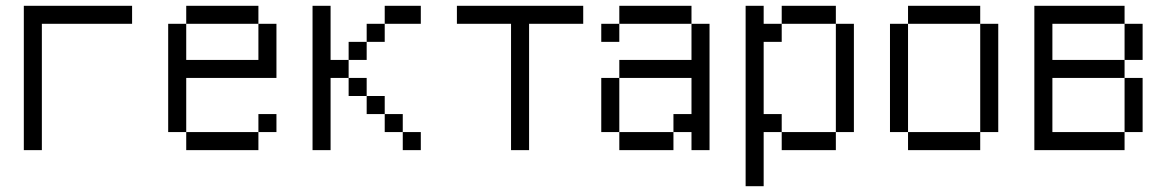

<svg xmlns="http://www.w3.org/2000/svg" viewBox="-20 -520 4040 665"><path d="M437.5 -437.5V-500H62.5Q62.5 -500 62.5 0H125V-437.5Z M937.5 -62.5V-125H875V-62.5H625V0H875V-62.5ZM625 -62.5V-250H937.5V-437.5H875Q875 -437.5 875 -312.5H625Q625 -312.5 625 -437.5H562.5Q562.5 -437.5 562.5 -62.5ZM625 -437.5H875V-500H625Z M1437.5 0V-62.5H1375V0ZM1437.5 -437.5V-500H1312.5V-437.5H1250V-375H1187.5V-312.5H1125V-500H1062.5Q1062.5 -500 1062.5 0H1125Q1125 0 1125 -250H1187.5V-187.5H1250V-125H1312.5V-62.5H1375V-125H1312.5V-187.5H1250V-250H1187.5V-312.5H1250V-375H1312.5V-437.5Z M2000 -437.5V-500H1562.5V-437.5H1750V0H1812.5V-437.5Z M2125 -62.5V0H2312.5V-62.5ZM2125 -62.5V-250H2062.5V-62.5ZM2375 -62.5V0H2437.5V-437.5H2375Q2375 -437.5 2375 -312.5H2125V-250H2375Q2375 -250 2375 -125H2312.5V-62.5ZM2125 -437.5H2062.5V-375H2125ZM2125 -437.5H2375V-500H2125Z M2562.5 -500Q2562.5 -500 2562.5 125H2625V-62.5H2687.5V0H2875V-62.5H2687.5V-125H2625Q2625 -125 2625 -375H2687.5V-437.5H2625V-500ZM2875 -62.5H2937.5Q2937.5 -62.5 2937.5 -437.5H2875Q2875 -437.5 2875 -62.5ZM2687.5 -437.5H2875V-500H2687.5Z M3125 -62.5V0H3375V-62.5ZM3125 -62.5Q3125 -62.5 3125 -437.5H3062.5Q3062.5 -437.5 3062.5 -62.5ZM3375 -62.5H3437.5Q3437.5 -62.5 3437.5 -437.5H3375Q3375 -437.5 3375 -62.5ZM3125 -437.5H3375V-500H3125Z M3562.5 -500Q3562.5 -500 3562.5 0H3875V-62.5H3625V-250H3875V-62.5H3937.5V-250H3875V-312.5H3625Q3625 -312.5 3625 -437.5H3875Q3875 -437.5 3875 -312.5H3937.5Q3937.5 -312.5 3937.5 -437.5H3875V-500Z"/></svg>

Font: CalcUnifontExMono
Style: Regular
Weight: 500
Version: Version 15.0.06